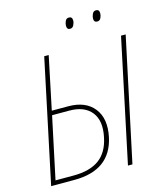

<svg xmlns="http://www.w3.org/2000/svg" viewBox="-128 -983 914 1077"><g transform="rotate(-15 329.0 -444.0)"><path d="M34 0 185 -714H211L147 -408H242Q343 -408 391.5 -346.5Q440 -285 418 -181Q379 0 169 0ZM480 0 631 -714H658L506 0ZM66 -25H170Q266 -25 320 -64.5Q374 -104 391 -187Q411 -279 370.5 -331Q330 -383 241 -383H142ZM523 -825Q504 -825 504 -847Q504 -859 510.5 -873.5Q517 -888 532 -888Q551 -888 551 -866Q551 -853 544.5 -839Q538 -825 523 -825ZM365 -825Q347 -825 347 -847Q347 -859 353 -873.5Q359 -888 375 -888Q394 -888 394 -866Q394 -853 387 -839Q380 -825 365 -825Z"/></g></svg>

Font: Noto Sans SemiCondensed Thin
Style: Italic
Weight: 100
Width: 4
Italic angle: -12°
Designer: Monotype Design Team
Foundry: Monotype Imaging Inc.
Version: Version 2.013; ttfautohint (v1.8.4.7-5d5b)